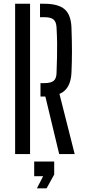

<svg xmlns="http://www.w3.org/2000/svg" viewBox="-20 -820 450 1022"><path d="M295 0 221.5 -306H195.5V-377.5H215Q251 -377.5 265.8 -390Q280.5 -402.5 281 -432Q282.5 -477.5 283.5 -515.2Q284.5 -553 284 -590.5Q283.5 -628 281 -673.5Q279.5 -703.5 265.2 -716Q251 -728.5 216 -728.5H193V-800H216Q291 -800 324.8 -770Q358.5 -740 360.5 -670.5Q363 -599.5 363 -546.5Q363 -493.5 360.5 -435Q357 -345 296.5 -320L377.5 0ZM60.5 0V-800H140V0ZM176.5 182.5 209.5 118H162V40H268.5V109L228 182.5Z"/></svg>

Font: Big Shoulders Stencil Text
Style: Regular
Weight: 400
Designer: Patric King
Foundry: XO Type Co
Version: Version 1.000